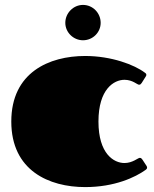

<svg xmlns="http://www.w3.org/2000/svg" viewBox="-20 -742 629 782"><path d="M381 -247C381 -379 444 -417 487 -417C520 -417 539 -397 546 -397C552 -397 553 -399 557 -404L574 -431C576 -434 576 -436 576 -437C576 -442 573 -444 570 -446C528 -478 434 -514 327 -514C180 -514 26 -447 26 -247C26 -47 180 20 327 20C447 20 531 -20 573 -50C576 -52 579 -55 579 -59C579 -61 579 -63 577 -66L560 -92C556 -97 555 -99 549 -99C542 -99 520 -78 487 -78C444 -78 381 -115 381 -247ZM246 -649C246 -610 279 -578 318 -578C358 -578 390 -610 390 -649C390 -689 358 -722 318 -722C279 -722 246 -689 246 -649Z"/></svg>

Font: Fascinate
Style: Regular
Weight: 900
Designer: Astigmatic (AOETI)
Foundry: Astigmatic (AOETI)
Version: Version 1.000